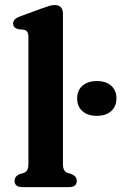

<svg xmlns="http://www.w3.org/2000/svg" viewBox="-20 -764 496 784"><path d="M237 -709.5V-95.5Q237 -77.5 242 -69.5Q247 -61.5 256 -58L272.5 -53Q293.5 -43.5 293.5 -26Q293.5 0 262 0H71Q39.5 0 39.5 -26Q39.5 -43.5 60 -53L77 -58Q86.5 -61.5 91.2 -69.5Q96 -77.5 96 -95.5V-612Q96 -627.5 91.2 -634Q86.5 -640.5 77.5 -642.5L53 -645Q33.5 -651 33.5 -668Q33.5 -686.5 60.5 -696.5L149 -729Q168.5 -736 181 -739.8Q193.5 -743.5 204 -743.5Q220 -743.5 228.5 -734.2Q237 -725 237 -709.5ZM375.5 -291Q338 -291 316.5 -310.2Q295 -329.5 295 -362.5Q295 -394.5 316.5 -413.8Q338 -433 375.5 -433Q413 -433 434.2 -413.8Q455.5 -394.5 455.5 -362.5Q455.5 -330 434.2 -310.5Q413 -291 375.5 -291Z"/></svg>

Font: Fraunces 9pt S050 SemiBold
Style: Regular
Weight: 600
Version: Version 1.000; ttfautohint (v1.8.3)